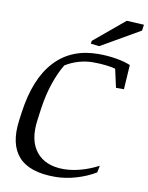

<svg xmlns="http://www.w3.org/2000/svg" viewBox="-95 -939 788 1019"><g transform="rotate(10 299.0 -430.0)"><path d="M39.6 -294.9Q64.9 -480.5 153.3 -575.9Q241.7 -671.4 388.2 -671.4Q437.5 -671.4 483.2 -663.8Q528.8 -656.2 561 -642.6L552.7 -510.7H509.8L487.8 -609.9Q467.3 -615.7 435.5 -619.4Q403.8 -623 366.2 -623Q327.6 -623 289.1 -611.6Q250.5 -600.1 218.8 -580.1Q190.4 -533.2 169.2 -469.7Q147.9 -406.2 137.7 -333.5L128.9 -268.6Q113.8 -158.7 162.8 -98.1Q211.9 -37.6 309.6 -37.6Q353.5 -37.6 401.9 -50.8Q450.2 -64 497.1 -88.4L489.7 -51.3Q443.4 -23.4 385.5 -6.3Q327.6 10.7 271.5 10.7Q133.3 10.7 74.7 -55.9Q16.1 -122.6 33.7 -251.5ZM339.8 -733.9 504.4 -871.1 597.7 -866.2 593.3 -834 383.3 -712.9 337.4 -718.3Z"/></g></svg>

Font: Noticia Text
Style: Italic
Weight: 400
Italic angle: -8°
Designer: JM Sole
Foundry: JM Sole
Version: Version 1.003